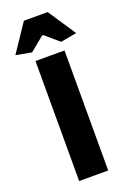

<svg xmlns="http://www.w3.org/2000/svg" viewBox="-171 -878 628 932"><g transform="rotate(-20 143.0 -411.5)"><path d="M-14 -680 82 -823H205L300 -680L217 -665L147 -725H140L67 -665ZM68 -620H218V0H68Z"/></g></svg>

Font: Athiti
Style: Bold
Weight: 700
Designer: CadsonDemak Team
Foundry: CadsonDemak
Version: Version 1.033